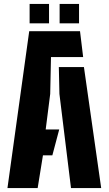

<svg xmlns="http://www.w3.org/2000/svg" viewBox="-20 -959 554 979"><path d="M18 0 129 -800H388L404 -668H240L236 -480L213 -299H282L247 -167H199L172 0ZM342 0 283 -480 280 -617H408L496 0ZM284 -840V-939H383V-840ZM131 -840V-939H230V-840Z"/></svg>

Font: Big Shoulders Stencil Text Black
Style: Regular
Weight: 900
Designer: Patric King
Foundry: XO Type Co
Version: Version 1.000